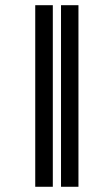

<svg xmlns="http://www.w3.org/2000/svg" viewBox="-20 -712 327 742"><path d="M283.2 9.8H215.8V-691.9H283.2ZM184.1 9.8H116.2V-691.9H184.1Z"/></svg>

Font: Linear Smooth
Style: Bold
Weight: 700
Designer: Philipp H. Poll, Flanker
Foundry: Philipp H. Poll, reworked by Flanker
Version: Version 1.061 | FøM Fix